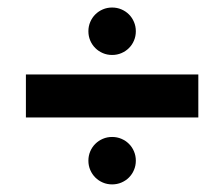

<svg xmlns="http://www.w3.org/2000/svg" viewBox="-20 -605 595 510"><path d="M340.8 -522Q340.8 -508.8 335.9 -497.3Q331.1 -485.8 322.5 -477.3Q314 -468.8 302.5 -463.9Q291 -459 277.8 -459Q264.6 -459 253.2 -463.9Q241.7 -468.8 233.2 -477.3Q224.6 -485.8 219.7 -497.3Q214.8 -508.8 214.8 -522Q214.8 -535.2 219.7 -546.6Q224.6 -558.1 233.2 -566.7Q241.7 -575.2 253.2 -580.1Q264.6 -585 277.8 -585Q291 -585 302.5 -580.1Q314 -575.2 322.5 -566.7Q331.1 -558.1 335.9 -546.6Q340.8 -535.2 340.8 -522ZM506.8 -293H48.8V-407.2H506.8ZM340.8 -178.2Q340.8 -165 335.9 -153.6Q331.1 -142.1 322.5 -133.5Q314 -125 302.5 -120.1Q291 -115.2 277.8 -115.2Q264.6 -115.2 253.2 -120.1Q241.7 -125 233.2 -133.5Q224.6 -142.1 219.7 -153.6Q214.8 -165 214.8 -178.2Q214.8 -191.4 219.7 -202.9Q224.6 -214.4 233.2 -222.9Q241.7 -231.4 253.2 -236.3Q264.6 -241.2 277.8 -241.2Q291 -241.2 302.5 -236.3Q314 -231.4 322.5 -222.9Q331.1 -214.4 335.9 -202.9Q340.8 -191.4 340.8 -178.2Z"/></svg>

Font: Audiowide
Style: Regular
Weight: 400
Version: Version 1.003